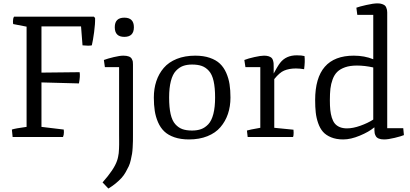

<svg xmlns="http://www.w3.org/2000/svg" viewBox="-20 -805 2408 1128"><path d="M54.2 0 49.8 -43.9Q69.8 -50.8 136.2 -59.6V-648.4L57.6 -663.6Q56.2 -667 56.2 -680.7Q56.2 -697.3 62.5 -707H531.7L538.6 -699.2Q539.6 -666 533 -616.7Q526.4 -567.4 519.5 -538.6Q502 -534.7 464.8 -538.6L456.1 -649.9H223.6V-378.4L447.8 -380.9Q452.1 -358.4 443.8 -314.9L223.6 -320.8V-59.6L354.5 -43.9Q355.5 -40.5 355.5 -28.8Q355.5 -12.2 350.1 0Z M654.3 -645Q654.3 -701.2 710.4 -701.2Q766.6 -701.2 766.6 -645Q766.6 -588.4 710.4 -588.4Q654.3 -588.4 654.3 -645ZM679.7 -13.2V-410.6H596.2L590.3 -452.6Q612.3 -460.9 648.2 -469.5Q684.1 -478 704.6 -478Q724.6 -478 737.1 -473.1Q749.5 -468.3 754.4 -458.7Q759.3 -449.2 760.3 -442.9Q761.2 -436.5 761.2 -425.8V-13.2Q761.2 10.7 761 23.4Q760.7 36.1 759.5 59.8Q758.3 83.5 755.9 97.9Q753.4 112.3 748.5 134.3Q743.7 156.2 736.6 171.4Q729.5 186.5 718.5 206.1Q707.5 225.6 693.4 241Q679.2 256.3 659.7 272.5Q640.1 288.6 616.7 302.7L582.5 266.6Q650.4 190.4 667.5 139.6Q671.4 128.9 673.8 116.5Q676.3 104 677.5 94.7Q678.7 85.4 679.2 69.3Q679.7 53.2 679.9 45.2Q680.2 37.1 679.9 16.4Q679.7 -4.4 679.7 -13.2Z M883.8 -231.9Q883.8 -284.2 898.4 -328.1Q913.1 -372.1 942.1 -406Q971.2 -439.9 1018.6 -459Q1065.9 -478 1127 -478Q1175.8 -478 1212.6 -465.3Q1249.5 -452.6 1272.2 -430.9Q1294.9 -409.2 1309.1 -377Q1323.2 -344.7 1328.6 -310.1Q1334 -275.4 1334 -231.9Q1334 -179.7 1319.1 -135.7Q1304.2 -91.8 1275.1 -57.9Q1246.1 -23.9 1198.7 -4.9Q1151.4 14.2 1090.3 14.2Q1041.5 14.2 1004.6 1.5Q967.8 -11.2 945.1 -33Q922.4 -54.7 908.4 -86.9Q894.5 -119.1 889.2 -153.8Q883.8 -188.5 883.8 -231.9ZM973.6 -231.9Q973.6 -173.8 982.4 -135Q991.2 -96.2 1009.8 -75.4Q1028.3 -54.7 1051.5 -46.4Q1074.7 -38.1 1108.4 -38.1Q1138.7 -38.1 1161.6 -46.4Q1184.6 -54.7 1203.9 -75.2Q1223.1 -95.7 1233.4 -135.3Q1243.7 -174.8 1243.7 -231.9Q1243.7 -290 1234.9 -328.9Q1226.1 -367.7 1207.5 -388.4Q1189 -409.2 1165.5 -417.5Q1142.1 -425.8 1108.4 -425.8Q1078.1 -425.8 1055.4 -417.5Q1032.7 -409.2 1013.4 -388.7Q994.1 -368.2 983.9 -328.6Q973.6 -289.1 973.6 -231.9Z M1435.1 0 1430.7 -38.1Q1442.9 -42.5 1509.3 -54.2V-410.6H1421.9L1415.5 -452.6Q1437.5 -461.4 1474.6 -469.7Q1511.7 -478 1531.2 -478Q1547.4 -478 1558.3 -474.4Q1569.3 -470.7 1575.2 -465.3Q1581.1 -460 1584 -450Q1586.9 -439.9 1587.4 -432.1Q1587.9 -424.3 1587.9 -410.6V-373Q1593.3 -384.3 1606.2 -406Q1619.1 -427.7 1626 -436Q1660.2 -480 1723.6 -480Q1752.9 -480 1769 -475.6Q1772.9 -444.3 1766.6 -398.4Q1741.2 -402.8 1718.3 -402.8Q1678.7 -402.8 1648.9 -390.1Q1623 -379.4 1591.3 -340.3V-54.2L1704.1 -43Q1705.1 -39.6 1705.1 -25.4Q1705.1 -6.3 1701.7 0Z M1996.6 14.2Q1955.6 14.2 1925.3 1.7Q1895 -10.7 1877.4 -30.8Q1859.9 -50.8 1849.1 -81.8Q1838.4 -112.8 1835 -144.3Q1831.5 -175.8 1831.5 -216.8Q1831.5 -478 2058.6 -478Q2121.1 -478 2172.9 -457V-717.8H2079.1L2073.7 -759.8Q2089.8 -766.1 2131.8 -775.6Q2173.8 -785.2 2198.2 -785.2Q2213.9 -785.2 2224.9 -781.2Q2235.8 -777.3 2241.2 -772.7Q2246.6 -768.1 2249.8 -759.3Q2252.9 -750.5 2253.7 -746.1Q2254.4 -741.7 2254.9 -732.4V-51.8H2349.1L2353 -11.2Q2336.9 -4.4 2298.8 4.9Q2260.7 14.2 2236.3 14.2Q2217.3 14.2 2205.1 9Q2192.9 3.9 2187.7 -5.6Q2182.6 -15.1 2181.2 -22.5Q2179.7 -29.8 2179.7 -39.6V-56.2H2178.2Q2147.5 -30.3 2094 -8.1Q2040.5 14.2 1996.6 14.2ZM2018.6 -50.8Q2053.7 -50.8 2096.9 -66.2Q2140.1 -81.5 2172.9 -102.5V-408.7Q2123 -419.9 2077.1 -419.9Q2036.6 -419.9 2007.8 -409.9Q1979 -399.9 1961.7 -383.1Q1944.3 -366.2 1934.3 -339.1Q1924.3 -312 1921.1 -283.7Q1918 -255.4 1918 -215.8Q1918 -183.1 1920.4 -159.2Q1922.9 -135.3 1929.4 -114Q1936 -92.8 1947 -79.3Q1958 -65.9 1976.1 -58.3Q1994.1 -50.8 2018.6 -50.8Z"/></svg>

Font: Fjord
Style: One
Weight: 400
Designer: Viktoriya Grabowska
Foundry: Viktoriya Grabowska
Version: Version 1.002